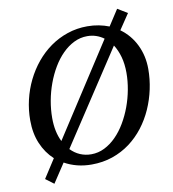

<svg xmlns="http://www.w3.org/2000/svg" viewBox="-90 -828 890 986"><g transform="rotate(-10 355.0 -334.5)"><path d="M577.1 -417Q577.1 -462.9 566.9 -500Q556.6 -537.1 538.1 -565.9L220.2 -82Q242.2 -59.1 269.3 -47.6Q296.4 -36.1 327.1 -36.1Q363.8 -36.1 396.5 -52.5Q429.2 -68.8 457 -96.9Q484.9 -125 507.1 -162.6Q529.3 -200.2 544.9 -242.4Q560.5 -284.7 568.8 -329.6Q577.1 -374.5 577.1 -417ZM497.1 -608.9Q478.5 -622.6 456.8 -629.9Q435.1 -637.2 411.1 -637.2Q374.5 -637.2 341.8 -621.1Q309.1 -605 281.2 -577.1Q253.4 -549.3 231.2 -512Q209 -474.6 193.4 -432.1Q177.7 -389.6 169.4 -344Q161.1 -298.3 161.1 -253.9Q161.1 -181.6 187 -129.9ZM690.9 -417Q690.9 -364.3 679.7 -311.8Q668.5 -259.3 647 -210.9Q625.5 -162.6 593.8 -121.3Q562 -80.1 520.8 -49.3Q479.5 -18.6 429 -1.2Q378.4 16.1 319.8 16.1Q280.3 16.1 244.9 7.1Q209.5 -2 179.2 -19L113.8 80.1L70.8 47.9L133.8 -49.8Q93.3 -86.9 70.6 -140.4Q47.9 -193.8 47.9 -262.2Q47.9 -315.9 60.1 -368.2Q72.3 -420.4 95.5 -467.8Q118.7 -515.1 151.6 -555.2Q184.6 -595.2 225.8 -624.5Q267.1 -653.8 316.2 -670.4Q365.2 -687 419.9 -687Q451.7 -687 480 -681.4Q508.3 -675.8 533.2 -666L586.9 -749L638.2 -717.8L584 -637.2Q635.3 -600.1 663.1 -542.7Q690.9 -485.4 690.9 -417Z"/></g></svg>

Font: Charis SIL
Style: Italic
Weight: 400
Italic angle: -11°
Foundry: SIL International
Version: Version 4.112